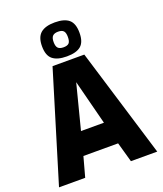

<svg xmlns="http://www.w3.org/2000/svg" viewBox="-176 -1113 1041 1227"><g transform="rotate(-20 344.5 -500.0)"><path d="M236 -742H452L678 0H499L461 -135H225L188 0H10ZM421 -290 343 -594 265 -290ZM216 -884Q216 -946 248 -973Q280 -1000 344 -1000Q409 -1000 440 -973.5Q471 -947 471 -884Q471 -821 440 -795Q409 -769 344 -769Q280 -769 248 -795Q216 -821 216 -884ZM392 -884Q392 -913 381 -925Q370 -937 344 -937Q319 -937 307 -925Q295 -913 295 -884Q295 -855 306.5 -843Q318 -831 344 -831Q370 -831 381 -842.5Q392 -854 392 -884Z"/></g></svg>

Font: Exo ExtraBold
Style: Regular
Weight: 800
Designer: Natanael Gama
Foundry: Natanael Gama
Version: Version 1.500